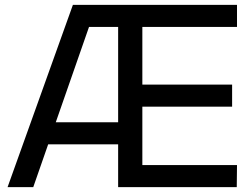

<svg xmlns="http://www.w3.org/2000/svg" viewBox="-20 -765 1027 785"><path d="M11 0H116L177 -175H463V0H948L949 -90H562V-329H929V-419H562V-655H949V-745H278ZM208 -265 344 -655H463V-265Z"/></svg>

Font: Plus Jakarta Sans Medium
Style: Regular
Weight: 500
Designer: Gumpita Rahayu
Foundry: Tokotype
Version: Version 2.004; ttfautohint (v1.8.3)